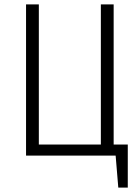

<svg xmlns="http://www.w3.org/2000/svg" viewBox="-20 -705 634 870"><path d="M559 -50V145H516L504 0H98V-685H156V-50H437V-685H495V-50Z"/></svg>

Font: Fira Sans Condensed Light
Style: Regular
Weight: 300
Width: 3
Designer: bBox Type GmbH & Carrois Corporate GbR & Edenspiekermann AG
Foundry: bBox Type GmbH & Carrois Corporate GbR & Edenspiekermann AG
Version: Version 4.301